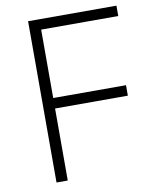

<svg xmlns="http://www.w3.org/2000/svg" viewBox="-81 -775 665 837"><g transform="rotate(-10 251.0 -357.0)"><path d="M150.9 0H101.1V-713.9H492.2V-668H150.9V-365.2H473.1V-318.8H150.9Z"/></g></svg>

Font: Zoram GWebM Light
Style: Regular
Weight: 300
Foundry: Ascender Corporation
Version: Version 1.000